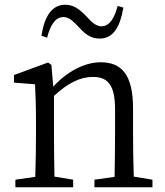

<svg xmlns="http://www.w3.org/2000/svg" viewBox="-20 -791 698 811"><path d="M477 -766C463 -713 442 -680 409 -680C378 -680 359 -709 335 -732C314 -752 291 -771 255 -771C198 -771 167 -719 155 -640L179 -632C193 -686 214 -719 248 -719C278 -719 298 -690 322 -667C341 -647 364 -628 401 -628C460 -628 488 -680 501 -759ZM545 -45C543 -100 542 -176 542 -228V-332C542 -473 496 -528 405 -528C338 -528 263 -489 205 -425L197 -517L183 -527L39 -474V-442L128 -435C130 -388 132 -346 132 -283V-228C132 -177 131 -100 129 -44L45 -32V0H289V-32L210 -45C209 -100 208 -177 208 -228V-386C272 -445 323 -466 372 -466C436 -466 466 -432 466 -328V-228C466 -176 465 -99 464 -44L379 -32V0H624V-32Z"/></svg>

Font: Source Han Serif AKR9
Style: Regular
Weight: 400
Designer: Ryoko NISHIZUKA 西塚涼子 (kana & ideographs); Frank Grießhammer (Latin, Greek & Cyrillic); Sandoll Communications 산돌커뮤니케이션, 
Foundry: Adobe Systems Incorporated
Version: Version 1.005;hotconv 1.0.107;makeotfexe 2.5.65593